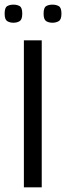

<svg xmlns="http://www.w3.org/2000/svg" viewBox="-45 -808 285 828"><path d="M58 0V-634H135V0ZM181 -710Q165 -710 154 -717Q143 -724 143 -749Q143 -775 154 -781.5Q165 -788 181 -788Q197 -788 208.5 -781.5Q220 -775 220 -749Q220 -724 208.5 -717Q197 -710 181 -710ZM13 -710Q-3 -710 -14 -717Q-25 -724 -25 -749Q-25 -775 -14 -781.5Q-3 -788 13 -788Q29 -788 40 -781.5Q51 -775 51 -749Q51 -724 40 -717Q29 -710 13 -710Z"/></svg>

Font: Matangi Medium
Style: Regular
Weight: 500
Designer: Prashant Pant
Foundry: The Graphic Ant
Version: Version 3.002